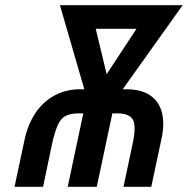

<svg xmlns="http://www.w3.org/2000/svg" viewBox="-20 -720 724 740"><path d="M466 -376H453L684 -700H211L305 -376H290Q234 -376 190 -352Q146 -328 117 -285Q88 -242 75 -183L36 0H146L181 -167Q191 -212 202.5 -237.5Q214 -263 232.5 -273Q251 -283 282 -283H301L241 0H353L413 -283H433Q478 -283 492 -259Q506 -235 491 -165L456 0H563L602 -183Q615 -241 604.5 -284.5Q594 -328 559.5 -352Q525 -376 466 -376ZM391 -434 349 -609H506Z"/></svg>

Font: Advent Pro
Style: Italic
Weight: 400
Italic angle: -12°
Designer: VivaRado, Andreas Kalpakidis
Foundry: VivaRado, Andreas Kalpakidis
Version: Version 3.000